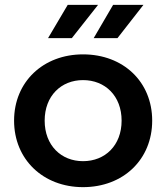

<svg xmlns="http://www.w3.org/2000/svg" viewBox="-20 -764 685 791"><path d="M259 -744 178 -607H276L384 -744ZM446 -744 366 -607H464L571 -744ZM322 7C488 7 607 -107 607 -267C607 -427 488 -540 322 -540C158 -540 38 -427 38 -267C38 -107 158 7 322 7ZM322 -100C232 -100 164 -165 164 -267C164 -369 232 -434 322 -434C413 -434 481 -369 481 -267C481 -165 413 -100 322 -100Z"/></svg>

Font: Talent
Style: Bold
Weight: 600
Designer: Mike Powis
Version: Version 1.001;hotconv 1.0.109;makeotfexe 2.5.65596